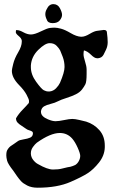

<svg xmlns="http://www.w3.org/2000/svg" viewBox="-20 -624 543 908"><path d="M201.2 -581.1Q211.9 -604.5 232.4 -604.5Q252.9 -604.5 263.2 -585.4Q273.4 -566.4 273.4 -553.7Q273.4 -541 262.7 -527.8Q252 -514.6 229 -514.6Q206.1 -514.6 201.2 -531.2Q194.3 -544.9 194.3 -557.1Q194.3 -569.3 201.2 -581.1ZM441.4 -478.5 470.7 -482.4Q484.4 -482.4 485.4 -472.7Q489.3 -443.4 489.3 -424.3Q489.3 -405.3 481 -388.2Q472.7 -371.1 469.7 -365.2Q461.9 -350.6 444.3 -348.6H438.5Q426.8 -348.6 410.2 -365.2Q393.6 -381.8 377 -385.7Q375 -378.9 375 -367.2Q375 -355.5 382.3 -333Q389.6 -310.5 389.6 -294.9V-274.4Q389.6 -237.3 383.8 -225.6Q377.9 -213.9 367.7 -200.7Q357.4 -187.5 338.9 -178.2Q320.3 -168.9 293.9 -160.6Q267.6 -152.3 253.9 -145Q240.2 -137.7 220.2 -132.8Q200.2 -127.9 188.5 -121.1Q176.8 -114.3 173.8 -98.6V-94.7Q173.8 -73.2 207 -59.6Q227.5 -50.8 242.7 -50.8Q257.8 -50.8 283.2 -56.2Q308.6 -61.5 321.8 -61.5Q335 -61.5 355.5 -56.6Q376 -51.8 387.7 -48.8Q424.8 -37.1 450.2 -8.3Q475.6 20.5 475.6 64.5V72.3Q474.6 111.3 448.2 144.5Q421.9 177.7 394.5 195.3Q367.2 212.9 313.5 236.3Q251 263.7 158.2 263.7Q128.9 263.7 108.9 253.4Q88.9 243.2 79.6 232.9Q70.3 222.7 60.5 209L43 183.6Q17.6 151.4 13.7 136.2Q9.8 121.1 9.8 111.3Q9.8 101.6 11.2 94.2Q12.7 86.9 18.6 79.1Q24.4 71.3 29.8 67.4Q35.2 63.5 45.9 56.6Q56.6 49.8 64 43.9Q71.3 38.1 90.8 35.2Q110.4 32.2 122.6 26.9Q134.8 21.5 135.7 7.8V6.8Q135.7 0 130.4 -2.9Q125 -5.9 116.7 -8.3Q108.4 -10.7 103 -15.1Q97.7 -19.5 83.5 -28.3Q69.3 -37.1 62.5 -44.9Q55.7 -52.7 55.7 -64.5Q67.4 -85 86.9 -105Q106.4 -125 116.2 -136.7Q117.2 -139.6 117.2 -147Q117.2 -154.3 105.5 -176.3Q93.8 -198.2 69.3 -222.7Q36.1 -256.8 36.1 -289.1Q36.1 -295.9 42.5 -321.8Q48.8 -347.7 65.9 -376.5Q83 -405.3 83 -426.8V-431.6Q82 -442.4 68.4 -453.6Q54.7 -464.8 54.7 -471.7Q54.7 -478.5 55.7 -481.4H61.5Q72.3 -481.4 90.8 -471.2Q109.4 -460.9 126.5 -460.9Q143.6 -460.9 173.3 -475.6Q203.1 -490.2 215.3 -491.7Q227.5 -493.2 238.8 -493.2Q250 -493.2 268.6 -488.3Q287.1 -483.4 314.5 -467.3Q341.8 -451.2 363.3 -450.2H365.2Q381.8 -450.2 404.3 -463.9Q426.8 -477.5 441.4 -478.5ZM126 -314.5V-305.7Q126 -271.5 150.9 -237.3Q175.8 -203.1 187 -197.3Q198.2 -191.4 209 -191.4H214.8Q232.4 -193.4 245.1 -206.5Q257.8 -219.7 263.7 -232.4Q285.2 -282.2 285.2 -307.1Q285.2 -332 276.9 -354.5Q268.6 -377 264.6 -385.3Q260.7 -393.6 248.5 -406.7Q236.3 -419.9 214.8 -419.9Q193.4 -419.9 161.1 -388.2Q128.9 -356.4 126 -314.5ZM321.3 31.2Q297.9 4.9 262.7 4.9Q218.8 4.9 154.3 50.8Q145.5 57.6 135.7 71.3Q126 85 126 100.6V103.5Q127 120.1 137.7 133.3Q148.4 146.5 160.2 152.3Q204.1 177.7 230.5 177.7Q256.8 177.7 272.9 173.3Q289.1 168.9 299.3 167Q309.6 165 313 164.6Q316.4 164.1 324.2 161.1Q332 158.2 335.9 156.2Q346.7 149.4 353 137.2Q359.4 125 359.4 113.3Q359.4 101.6 347.2 74.2Q335 46.9 321.3 31.2Z"/></svg>

Font: Essays1743
Style: Medium
Weight: 500
Designer: Based on the typeface in a 1743 English translation of the essays of Montaigne.  PostScript/TrueType font designed by Jo
Version: Version 002.100